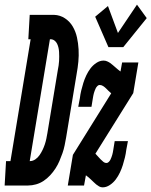

<svg xmlns="http://www.w3.org/2000/svg" viewBox="-75 -799 652 827"><path d="M-55 0 -49 -105H-30L57 -630H47L53 -735H79H158Q184 -734 205 -720Q226 -706 238.5 -684.5Q251 -663 256.5 -638Q262 -613 263.5 -586.5Q265 -560 262.5 -533.5Q260 -507 255 -480L210 -208Q207 -191 203.5 -173.5Q200 -156 194 -139Q188 -122 181 -105.5Q174 -89 164 -73.5Q154 -58 141 -44Q128 -30 113 -20Q98 -10 80.5 -5Q63 0 46 0ZM53 -105Q66 -105 77 -112.5Q88 -120 95.5 -131Q103 -142 108.5 -153.5Q114 -165 118 -177Q122 -189 124.5 -201Q127 -213 129 -225L174 -497Q176 -507 177.5 -517Q179 -527 179.5 -536.5Q180 -546 180 -555.5Q180 -565 179.5 -574.5Q179 -584 177 -593Q175 -602 171 -610.5Q167 -619 159.5 -624.5Q152 -630 142 -630H140ZM392 -596 335 -727 390 -773 433 -657 515 -779 557 -721 456 -596ZM367 8Q359 8 352 4Q345 0 339.5 -4.5Q334 -9 328.5 -14.5Q323 -20 317.5 -25Q312 -30 306.5 -35Q301 -40 295 -44L287 0H217L239 -132L404 -397Q398 -402 392.5 -407.5Q387 -413 381.5 -418.5Q376 -424 369 -428.5Q362 -433 354 -433Q349 -433 344.5 -428.5Q340 -424 337.5 -419Q335 -414 333 -408.5Q331 -403 329.5 -398Q328 -393 327 -387.5Q326 -382 325 -376L319 -339H262L269 -376Q271 -393 275 -409.5Q279 -426 284 -442Q289 -458 296.5 -474Q304 -490 314.5 -504Q325 -518 340 -528Q355 -538 371 -538Q379 -538 386 -535Q393 -532 399 -528Q405 -524 410.5 -519Q416 -514 421.5 -509.5Q427 -505 432.5 -500Q438 -495 444 -491Q444 -491 444 -491Q444 -491 444 -491L451 -530H521L499 -398L336 -137Q342 -131 347 -125Q352 -119 357.5 -113.5Q363 -108 369.5 -102.5Q376 -97 384 -97Q389 -97 393.5 -101.5Q398 -106 400.5 -111Q403 -116 405 -121.5Q407 -127 408.5 -132Q410 -137 411 -142.5Q412 -148 413 -154L419 -191H476L469 -154Q467 -137 463 -120.5Q459 -104 454 -88Q449 -72 441.5 -56Q434 -40 423.5 -26Q413 -12 398 -2Q383 8 367 8Z"/></svg>

Font: Iosevka Slab Extrabold
Style: Italic
Weight: 800
Italic angle: -9°
Monospace: yes
Designer: Belleve Invis
Foundry: Belleve Invis
Version: Version 11.1.0; ttfautohint (v1.8.3)